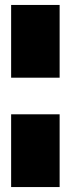

<svg xmlns="http://www.w3.org/2000/svg" viewBox="-20 -756 286 776"><path d="M25 -442V-736H221V-442ZM25 0V-294H221V0Z"/></svg>

Font: Foldit Black
Style: Regular
Weight: 900
Version: Version 1.003